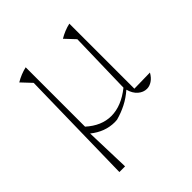

<svg xmlns="http://www.w3.org/2000/svg" viewBox="-188 -613 933 933"><g transform="rotate(-45 279.0 -146.0)"><path d="M98 195 110 -406 62 -457Q97 -478 136 -487V-79Q196 -25 263 -25Q332 -25 402 -81L410 -406L362 -457Q397 -478 436 -487V-40L545 -42Q532 -19 514.5 -7.5Q497 4 479 4Q455 4 434.5 -13.5Q414 -31 405 -64Q374 -37 340.5 -20Q307 -3 270 7Q266 7 262.5 7.5Q259 8 254 8Q187 8 130 -38L137 188V195Z"/></g></svg>

Font: Piazzolla Thin
Style: Regular
Weight: 100
Designer: Juan Pablo del Peral
Foundry: Huerta Tipografica
Version: Version 1.330